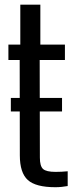

<svg xmlns="http://www.w3.org/2000/svg" viewBox="-20 -790 317 818"><path d="M215.9 7.6Q132.4 7.6 98.5 -23.1Q64.6 -53.8 64.5 -127.9L63.9 -534.3H15.8V-600H66.5V-770H151.9V-600H256.6V-534.3H149.1L149.9 -118.2Q149.9 -82.6 163.4 -70.1Q176.9 -57.7 217.1 -57.7Q232.2 -57.7 243.1 -58.4Q254 -59.1 268.4 -60.3V2.6Q256.4 4.6 243.6 6.1Q230.8 7.6 215.9 7.6ZM26.2 -372.8H244.3V-315.1H26.2Z"/></svg>

Font: Big Shoulders Text SC Thin
Style: Regular
Weight: 100
Designer: Patric King
Foundry: XO Type Co
Version: Version 2.002